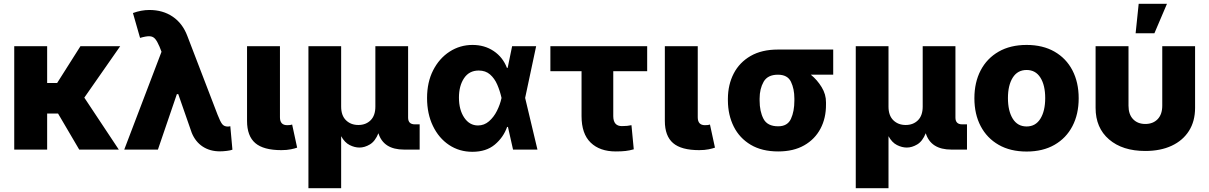

<svg xmlns="http://www.w3.org/2000/svg" viewBox="-20 -790 6387 1014"><path d="M229 -545.9V-351.6H281.7L404.8 -545.9H614.7L425.3 -274.4L607.4 0H398.4L286.6 -190.4H229V0H55.2V-545.9Z M1141.1 9.3Q1088.9 9.3 1050.5 -15.9Q1012.2 -41 992.7 -88.4L921.4 -293H914.1L814 0H636.2L833 -516.6L822.3 -543.9Q810.5 -571.8 799.1 -585Q787.6 -598.1 769.3 -598.6Q751 -599.1 719.7 -589.8L682.1 -721.2Q726.1 -737.3 769 -737.3Q840.3 -737.3 892.3 -701.9Q944.3 -666.5 969.2 -600.6L1128.9 -184.6Q1143.1 -147.9 1153.3 -134.8Q1163.6 -121.6 1183.1 -121.6Q1189.5 -121.6 1196.3 -123.5L1207.5 0.5Q1197.8 4.4 1178 6.8Q1158.2 9.3 1141.1 9.3Z M1465.8 2.9Q1371.6 2.9 1328.1 -34.4Q1284.7 -71.8 1284.7 -151.4V-545.9H1458.5V-170.4Q1458.5 -128.9 1496.6 -128.9Q1515.1 -128.9 1522.9 -132.3L1549.3 -10.3Q1537.6 -5.9 1516.1 -1.5Q1494.6 2.9 1465.8 2.9Z M1608.9 204.1V-545.9H1781.7V-227.1Q1781.7 -179.7 1807.4 -154.8Q1833 -129.9 1872.6 -129.9Q1912.1 -129.9 1937.3 -154.8Q1962.4 -179.7 1962.4 -227.1V-545.9H2135.3V-168.9Q2135.3 -133.3 2170.9 -133.3H2196.3V0H2113.8Q2005.4 0 1978.5 -86.4Q1961.4 -43.9 1933.6 -27.3Q1905.8 -10.7 1878.4 -10.7Q1853 -10.7 1826.7 -23.9Q1800.3 -37.1 1781.7 -70.8V204.1Z M2474.6 11.7Q2405.8 11.7 2351.6 -24.4Q2297.4 -60.5 2266.4 -124.8Q2235.4 -189 2235.4 -272.5Q2235.4 -356 2267.6 -418.9Q2299.8 -481.9 2354.5 -517.3Q2409.2 -552.7 2475.6 -552.7Q2539.1 -552.7 2587.4 -520.3Q2635.7 -487.8 2657.2 -431.6H2661.1L2684.6 -545.9H2811.5L2753.4 -272.9L2818.4 0H2689.5L2662.6 -119.6H2658.2Q2638.7 -64.5 2593.3 -26.4Q2547.9 11.7 2474.6 11.7ZM2628.4 -272.9V-274.4Q2620.1 -310.5 2606 -343.3Q2591.8 -376 2568.1 -396.7Q2544.4 -417.5 2508.3 -417.5Q2458 -417.5 2430.9 -377.2Q2403.8 -336.9 2403.8 -274.4Q2403.8 -210.4 2431.6 -168.9Q2459.5 -127.4 2504.4 -127.4Q2537.1 -127.4 2562.5 -149.4Q2587.9 -171.4 2604.5 -204.6Q2621.1 -237.8 2628.4 -271.5Z M3397.9 -545.9V-414.1H3218.8V-176.3Q3219.2 -124 3264.2 -124Q3281.7 -124 3291.5 -125.2Q3301.3 -126.5 3314.9 -128.9L3327.1 -1.5Q3305.2 4.9 3283.9 7.3Q3262.7 9.8 3231.9 9.8Q3147.5 9.8 3099.4 -36.9Q3051.3 -83.5 3051.3 -176.8V-414.1H2886.7V-545.9Z M3672.4 2.9Q3578.1 2.9 3534.7 -34.4Q3491.2 -71.8 3491.2 -151.4V-545.9H3665V-170.4Q3665 -128.9 3703.1 -128.9Q3721.7 -128.9 3729.5 -132.3L3755.9 -10.3Q3744.1 -5.9 3722.7 -1.5Q3701.2 2.9 3672.4 2.9Z M3824.2 -258.8V-269.5Q3824.7 -343.3 3855 -401.9Q3885.3 -460.4 3944.1 -494.4Q4002.9 -528.3 4088.4 -528.3H4380.4V-395.5H4262.2Q4295.9 -368.2 4319.3 -329.8Q4342.8 -291.5 4342.3 -249V-238.3Q4342.8 -166.5 4313.2 -110.6Q4283.7 -54.7 4227.3 -22.5Q4170.9 9.8 4089.8 9.8Q4003.9 9.8 3944.8 -25.4Q3885.7 -60.5 3855.2 -121.3Q3824.7 -182.1 3824.2 -258.8ZM3991.7 -269.5V-258.8Q3991.7 -201.7 4012.2 -162.4Q4032.7 -123 4089.8 -123Q4139.2 -123 4157.2 -162.4Q4175.3 -201.7 4175.3 -258.8V-269.5Q4175.3 -320.8 4157.2 -358.2Q4139.2 -395.5 4088.4 -395.5Q4034.2 -395.5 4012.9 -358.2Q3991.7 -320.8 3991.7 -269.5Z M4499.5 204.1V-545.9H4672.4V-227.1Q4672.4 -179.7 4698 -154.8Q4723.6 -129.9 4763.2 -129.9Q4802.7 -129.9 4827.9 -154.8Q4853 -179.7 4853 -227.1V-545.9H5025.9V-168.9Q5025.9 -133.3 5061.5 -133.3H5086.9V0H5004.4Q4896 0 4869.1 -86.4Q4852.1 -43.9 4824.2 -27.3Q4796.4 -10.7 4769 -10.7Q4743.7 -10.7 4717.3 -23.9Q4690.9 -37.1 4672.4 -70.8V204.1Z M5401.9 10.3Q5315.9 10.3 5254.2 -25.1Q5192.4 -60.5 5159.2 -123.8Q5126 -187 5126 -271Q5126 -355 5159.2 -418.5Q5192.4 -481.9 5254.2 -517.3Q5315.9 -552.7 5401.9 -552.7Q5487.3 -552.7 5549.1 -517.3Q5610.8 -481.9 5643.8 -418.5Q5676.8 -355 5676.8 -271Q5676.8 -187 5643.8 -123.8Q5610.8 -60.5 5549.1 -25.1Q5487.3 10.3 5401.9 10.3ZM5401.9 -122.1Q5449.2 -122.1 5474.6 -163.1Q5500 -204.1 5500 -272Q5500 -339.8 5474.6 -380.1Q5449.2 -420.4 5401.9 -420.4Q5354 -420.4 5328.6 -380.1Q5303.2 -339.8 5303.2 -272Q5303.2 -204.1 5328.6 -163.1Q5354 -122.1 5401.9 -122.1Z M6028.3 7.3Q5908.2 7.3 5837.2 -53.7Q5766.1 -114.7 5766.1 -220.2V-545.9H5939.9V-231.9Q5939.9 -186 5964.1 -160.6Q5988.3 -135.3 6028.8 -135.3Q6069.3 -135.3 6093.8 -160.6Q6118.2 -186 6118.2 -231.9V-545.9H6291.5V-220.2Q6291.5 -149.9 6259.3 -98.9Q6227.1 -47.9 6168 -20.3Q6108.9 7.3 6028.3 7.3ZM5977.5 -614.3 5993.7 -770H6143.1L6076.7 -614.3Z"/></svg>

Font: Inter Extra Bold
Style: Regular
Weight: 800
Designer: Rasmus Andersson
Foundry: rsms
Version: Version 4.000;git-3c8e0fc